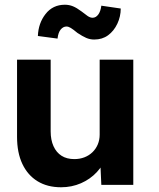

<svg xmlns="http://www.w3.org/2000/svg" viewBox="-20 -781 670 811"><path d="M52 -203V-529H194V-226Q194 -190 206 -163.5Q218 -137 240 -123Q262 -109 294 -109Q317 -109 336.5 -116.5Q356 -124 370.5 -138Q385 -152 393 -171Q401 -190 401 -212V-529H543V0H408L403 -109L429 -121Q417 -84 389 -54Q361 -24 322 -7Q283 10 238 10Q180 10 138.5 -15.5Q97 -41 74.5 -88.5Q52 -136 52 -203ZM307 -642Q289 -657 279 -663Q269 -669 261 -669Q247 -669 236.5 -656.5Q226 -644 223 -618L140 -629Q142 -683 172.5 -722Q203 -761 254 -761Q272 -761 288 -754.5Q304 -748 324 -733Q339 -721 350 -713.5Q361 -706 371 -706Q385 -706 395 -719.5Q405 -733 408 -757L490 -745Q490 -711 475.5 -680.5Q461 -650 436.5 -632Q412 -614 378 -614Q360 -614 344 -621Q328 -628 307 -642Z"/></svg>

Font: Our Lexend SemiBold
Style: Regular
Weight: 600
Designer: Bonnie Shaver-Troup, Thomas Jockin
Foundry: Lexend
Version: Version 1.007